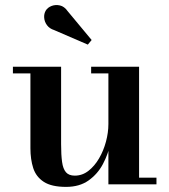

<svg xmlns="http://www.w3.org/2000/svg" viewBox="-20 -721 662 751"><path d="M238.5 10Q181.5 10 151.2 -9.8Q121 -29.5 110 -63.5Q99 -97.5 99 -141V-434H30.5V-460H219V-157Q219 -115 222.8 -87.8Q226.5 -60.5 238 -47.2Q249.5 -34 272.5 -34Q302 -34 326 -52.8Q350 -71.5 367.5 -101.5Q385 -131.5 394.5 -167Q404 -202.5 404 -236L421 -237Q421 -203 412 -160.5Q403 -118 382.5 -79.2Q362 -40.5 326.5 -15.2Q291 10 238.5 10ZM404 0V-434H336.5V-460H524V-26H592V0ZM323.5 -546.5 191.5 -603.5Q174 -609 164 -622.2Q154 -635.5 152.8 -651.5Q151.5 -667.5 159.5 -680.5Q167 -692 182 -697.8Q197 -703.5 214.2 -699.8Q231.5 -696 244.5 -677.5L338.5 -564.5Z"/></svg>

Font: Bodoni Moda SC 9pt SemiBold
Style: Regular
Weight: 600
Designer: Owen Earl
Foundry: indestructible type
Version: Version 2.005